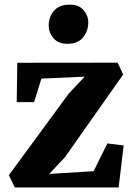

<svg xmlns="http://www.w3.org/2000/svg" viewBox="-20 -824 584 844"><path d="M352.5 -487 162 -478.5 130 -375H53.5L56 -548L497 -548.5L521.5 -496.5L265.5 -133L196.5 -59.5L391.5 -71.5L452 -193.5L523.5 -184.5L501.5 0H45L19 -54L282.5 -413ZM276 -631.5Q236 -631.5 215 -656.2Q194 -681 194 -711.5Q194 -749.5 217.2 -776.5Q240.5 -803.5 285.5 -803.5H286.5Q326.5 -803.5 347.2 -779.8Q368 -756 368 -725.5Q368 -687.5 345 -659.5Q322 -631.5 277 -631.5Z"/></svg>

Font: Merriweather 36pt ExtraBold
Style: Regular
Weight: 800
Designer: Eben Sorkin
Foundry: Eben Sorkin
Version: Version 2.100